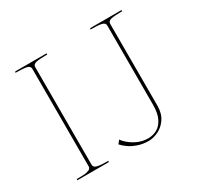

<svg xmlns="http://www.w3.org/2000/svg" viewBox="-159 -945 1191 1149"><g transform="rotate(-30 436.5 -370.0)"><path d="M170 -38V-712Q170 -732 145 -737Q120 -742 70 -742L74 -750H290V-742Q239 -742 214.5 -737Q190 -732 190 -712V-38Q190 -19 214 -13.5Q238 -8 285 -8H290L286 0H70V-8Q103 -8 123 -9.5Q143 -11 156.5 -17.5Q170 -24 170 -38ZM688 -712V-165Q688 -105 669.5 -69.5Q651 -34 623 -19.5Q595 -5 563 -5Q521 -5 483.5 -24Q446 -43 420 -71Q416 -76 414 -78.5Q412 -81 408 -86L390 -63Q405 -46 428.5 -29.5Q452 -13 485.5 -1.5Q519 10 558 10Q590 10 625 -6.5Q660 -23 684 -58.5Q708 -94 708 -147V-712Q708 -732 732.5 -737Q757 -742 808 -742V-750H592L588 -742Q638 -742 663 -737Q688 -732 688 -712Z"/></g></svg>

Font: TMT Limkin
Style: Regular
Weight: 400
Designer: Gabriel Drozdov
Version: Version 1.000;Glyphs 3.1.2 (3151)